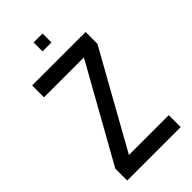

<svg xmlns="http://www.w3.org/2000/svg" viewBox="-260 -928 1002 1002"><g transform="rotate(-45 241.0 -427.5)"><path d="M43.9 -701.7H438.5V-614.3L144.5 -87.9H438.5V0H43.9V-87.9L338.4 -614.3H43.9ZM273.9 -855V-789.1H208V-855Z"/></g></svg>

Font: Aeronef
Style: Regular
Weight: 400
Designer: Peter Wiegel - CAT-Fonts Germany
Foundry: CAT-Fonts, Peter Wiegel
Version: Version 0.002